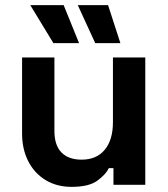

<svg xmlns="http://www.w3.org/2000/svg" viewBox="-20 -720 656 748"><path d="M66 -200V-496H192V-210Q192 -154 219.5 -126Q247 -98 298 -98Q356 -98 388 -136.5Q420 -175 420 -244V-496H546V0H422V-65H404Q392 -40 359 -16Q326 8 259 8Q201 8 157.5 -18.5Q114 -45 90 -92Q66 -139 66 -200ZM188 -552 98 -700H228L288 -552ZM351 -552 283 -700H401L449 -552Z"/></svg>

Font: Space 7353
Style: Regular
Weight: 400
Designer: Christine Claussen + Ruben Lyon  (Space 7353)
Version: Version 1.000;FEAKit 1.0